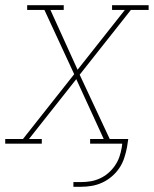

<svg xmlns="http://www.w3.org/2000/svg" viewBox="-57 -550 589 735"><path d="M224 165V147H254Q272 147 290 144Q308 141 325.5 133Q343 125 357.5 112.5Q372 100 383 84Q394 68 400 50.5Q406 33 409 15L411 0H288V-18H340L235 -247L54 -18H103V0H-37V-18H31L227 -266L113 -512H47V-530H187V-512H136L240 -283L421 -512H372V-530H512V-512H444L248 -264L363 -18H434L429 15Q425 35 418.5 55Q412 75 400 93Q388 111 371 125.5Q354 140 334.5 149Q315 158 294.5 161.5Q274 165 254 165Z"/></svg>

Font: Iosevka Slab Thin Oblique
Style: Regular
Weight: 100
Italic angle: -9°
Monospace: yes
Designer: Belleve Invis
Foundry: Belleve Invis
Version: Version 11.1.0; ttfautohint (v1.8.3)